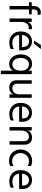

<svg xmlns="http://www.w3.org/2000/svg" viewBox="1693 -2449 953 4379"><g transform="rotate(90 2169.5 -259.5)"><path d="M314.7 -634.7V-706.8Q304.3 -709.9 290.2 -711.8Q276 -713.7 266.3 -713.7Q194.3 -713.7 155.8 -670.3Q117.3 -626.9 117.3 -553.6V0H196V-552.9Q196 -602 218.2 -622.7Q240.5 -643.3 269 -643.3Q292.4 -643.3 314.7 -634.7ZM30 -507V-443.4H307.6V-507Z M401.4 0 401.6 -507H480.3V0ZM645.8 -509.9V-432Q634.8 -435.8 624.4 -437.4Q614.1 -439 602.7 -439Q566.1 -439 538.6 -415.2Q511 -391.4 495.7 -354.4Q480.3 -317.3 480.3 -276.7L457.1 -293.9Q458.4 -353.1 474.4 -402.8Q490.4 -452.6 525.6 -482.5Q560.7 -512.4 618.1 -512.4Q624.9 -512.4 631.6 -511.9Q638.2 -511.4 645.8 -509.9Z M748.8 -219.7V-285.8H1051.4Q1051.4 -288.8 1051.4 -296.1Q1051.4 -303.5 1051.4 -306.5Q1050.8 -369.5 1016.9 -407Q983.1 -444.4 922.9 -444.4Q862 -444.4 819.3 -396.4Q776.7 -348.4 776.7 -251.6Q776.7 -160.3 827.4 -112.4Q878.2 -64.6 961.6 -64.6Q995.6 -64.6 1033.6 -73.5Q1071.6 -82.4 1098 -100.4V-25.8Q1079.2 -16.2 1054 -9.1Q1028.7 -2 1002.8 1.5Q976.8 5 954 5Q877.5 5 819.7 -27Q761.8 -59.1 729.9 -117.3Q697.9 -175.5 697.9 -251.6Q697.9 -334.8 727.1 -393.1Q756.4 -451.4 807.5 -482.1Q858.6 -512.8 923.2 -512.8Q1015.7 -512.8 1072.7 -453.3Q1129.8 -393.8 1129.8 -278.9Q1129.8 -270.1 1128.4 -250.9Q1126.9 -231.7 1124.9 -219.7ZM906.1 -560.1 1004.7 -715.8H1099.4L974.9 -560.1Z M1671.1 -507V197.3H1592.3V-507ZM1592.3 -252.7Q1592.3 -326.1 1569.4 -367.9Q1546.6 -409.6 1512.3 -426.5Q1478 -443.3 1442.9 -443.3Q1402.9 -443.3 1370.8 -420.2Q1338.7 -397.1 1320.1 -355.9Q1301.5 -314.6 1301.5 -258.3Q1301.5 -194.2 1321.3 -150.7Q1341 -107.1 1374.3 -85.5Q1407.6 -63.9 1447.9 -63.9Q1470.5 -63.9 1495.4 -73.5Q1520.2 -83.1 1542.3 -104.7Q1564.4 -126.4 1578.3 -162.8Q1592.3 -199.1 1592.3 -252.7ZM1637.2 -252.5Q1637.2 -177 1613.4 -118.2Q1589.5 -59.4 1545.1 -25.9Q1500.7 7.6 1437.9 7.6Q1372.6 7.6 1323.6 -26.6Q1274.6 -60.8 1247.3 -121.1Q1219.9 -181.4 1219.9 -258.2Q1219.9 -328.7 1245 -386.7Q1270.2 -444.7 1318.5 -479.6Q1366.8 -514.6 1436.5 -514.6Q1492.1 -514.6 1530.2 -492.1Q1568.2 -469.6 1592.1 -431.4Q1615.9 -393.1 1626.6 -346.7Q1637.2 -300.3 1637.2 -252.5Z M2211.1 -507V0H2132.2V-507ZM1889.7 -507V-178.1Q1889.7 -121.5 1918.5 -93Q1947.3 -64.6 1993.8 -64.6Q2056.3 -64.6 2094.3 -108.7Q2132.2 -152.8 2132.2 -227.9L2150.8 -199.9Q2151.6 -91.8 2103.2 -42.7Q2054.7 6.4 1972.7 6.4Q1898.3 6.4 1854.6 -38.2Q1810.8 -82.8 1810.8 -157.7V-507Z M2377.8 -219.7V-285.8H2680.4Q2680.4 -288.8 2680.4 -296.1Q2680.4 -303.5 2680.4 -306.5Q2679.8 -369.5 2645.9 -407Q2612.1 -444.4 2551.9 -444.4Q2491 -444.4 2448.3 -396.4Q2405.7 -348.4 2405.7 -251.6Q2405.7 -160.3 2456.4 -112.4Q2507.2 -64.6 2590.6 -64.6Q2624.6 -64.6 2662.6 -73.5Q2700.6 -82.4 2727 -100.4V-25.8Q2708.2 -16.2 2683 -9.1Q2657.7 -2 2631.8 1.5Q2605.8 5 2583 5Q2506.5 5 2448.7 -27Q2390.8 -59.1 2358.9 -117.3Q2326.9 -175.5 2326.9 -251.6Q2326.9 -334.8 2356.1 -393.1Q2385.4 -451.4 2436.5 -482.1Q2487.6 -512.8 2552.2 -512.8Q2644.7 -512.8 2701.7 -453.3Q2758.8 -393.8 2758.8 -278.9Q2758.8 -270.1 2757.4 -250.9Q2755.9 -231.7 2753.9 -219.7Z M2878.6 0V-507H2957.5V0ZM3200 0V-328.1Q3200 -386.1 3171 -414.6Q3142 -443 3097.1 -443Q3061 -443 3029.4 -424.4Q2997.7 -405.9 2977.6 -368.8Q2957.5 -331.7 2957.5 -277.5H2932.6Q2932.6 -282.1 2932.6 -287.5Q2932.6 -292.9 2932.6 -298.5Q2932.6 -304 2932.6 -307.4Q2935 -376.2 2958.1 -422.3Q2981.3 -468.4 3022 -491.4Q3062.8 -514.4 3116.8 -514.4Q3191.2 -514.4 3235 -469.3Q3278.9 -424.2 3278.9 -348.7V0Z M3470.5 -251.2Q3471.2 -200.1 3492.5 -156.6Q3513.9 -113.2 3555.6 -86.8Q3597.4 -60.4 3660.1 -60.4Q3689.3 -60.4 3718.8 -69.8Q3748.3 -79.2 3767.6 -93.1V-18.5Q3746.5 -4.8 3713.5 3.2Q3680.4 11.2 3650.1 11.2Q3566.4 11.2 3508.1 -25.4Q3449.8 -61.9 3419.3 -122Q3388.9 -182.1 3388.9 -252Q3389.1 -303.1 3406.3 -350.2Q3423.5 -397.3 3456.8 -434.4Q3490.2 -471.6 3539.5 -493.7Q3588.8 -515.8 3652 -515.8Q3675.7 -515.8 3707.4 -509.9Q3739.2 -504 3767.6 -488.4V-413.1Q3744.8 -428.6 3713.8 -436.2Q3682.8 -443.8 3659.9 -443.8Q3601.1 -443.8 3558.7 -417.6Q3516.2 -391.4 3493.5 -347.7Q3470.8 -303.9 3470.5 -251.2Z M3910.8 -219.7V-285.8H4213.4Q4213.4 -288.8 4213.4 -296.1Q4213.4 -303.5 4213.4 -306.5Q4212.8 -369.5 4178.9 -407Q4145.1 -444.4 4084.9 -444.4Q4024 -444.4 3981.3 -396.4Q3938.7 -348.4 3938.7 -251.6Q3938.7 -160.3 3989.4 -112.4Q4040.2 -64.6 4123.6 -64.6Q4157.6 -64.6 4195.6 -73.5Q4233.6 -82.4 4260 -100.4V-25.8Q4241.2 -16.2 4216 -9.1Q4190.7 -2 4164.8 1.5Q4138.8 5 4116 5Q4039.5 5 3981.7 -27Q3923.8 -59.1 3891.9 -117.3Q3859.9 -175.5 3859.9 -251.6Q3859.9 -334.8 3889.1 -393.1Q3918.4 -451.4 3969.5 -482.1Q4020.6 -512.8 4085.2 -512.8Q4177.7 -512.8 4234.7 -453.3Q4291.8 -393.8 4291.8 -278.9Q4291.8 -270.1 4290.4 -250.9Q4288.9 -231.7 4286.9 -219.7Z"/></g></svg>

Font: Hind Variable Light
Style: Regular
Weight: 300
Designer: Manushi Parikh, Satya Rajpurohit
Foundry: Indian Type Foundry
Version: Version 3.000